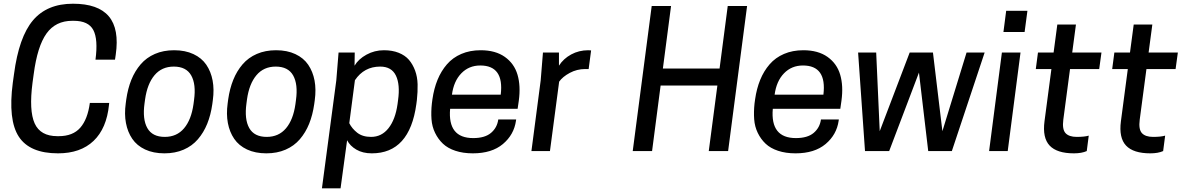

<svg xmlns="http://www.w3.org/2000/svg" viewBox="-20 -812 6373 1032"><path d="M161.1 -413.1 154.8 -367.2Q135.3 -217.3 166.3 -148.7Q197.3 -80.1 288.1 -80.1H295.9Q371.6 -80.1 411.4 -125.5Q451.2 -170.9 462.9 -258.8H566.9L565.9 -249Q553.2 -121.6 482.9 -54.7Q412.6 12.2 292 12.2Q139.6 12.2 81.1 -77.4Q22.5 -167 48.8 -367.2L55.2 -413.1Q81.5 -613.3 157.2 -702.6Q232.9 -792 372.1 -792Q507.8 -792 564.9 -724.1Q622.1 -656.2 602.1 -518.1L598.1 -491.2H493.2Q507.8 -600.6 481.7 -650.4Q455.6 -700.2 376 -700.2H368.2Q278.8 -700.2 229.7 -631.6Q180.7 -563 161.1 -413.1Z M865.7 -76.2Q930.2 -76.2 969.2 -122.3Q1008.3 -168.5 1020 -252L1022.9 -273.9Q1034.7 -358.9 1007.8 -406.5Q981 -454.1 914.1 -454.1Q849.6 -454.1 810.5 -407.7Q771.5 -361.3 759.8 -277.8L756.8 -255.9Q745.1 -170.9 772 -123.5Q798.8 -76.2 865.7 -76.2ZM916 -542Q975.6 -542 1019.8 -521.2Q1064 -500.5 1088.9 -463.9Q1113.8 -427.2 1122.8 -379.2Q1131.8 -331.1 1124 -273.9L1121.1 -252Q1112.8 -193.8 1093.8 -146.7Q1074.7 -99.6 1043.7 -63.5Q1012.7 -27.3 967 -7.6Q921.4 12.2 863.8 12.2Q804.2 12.2 760 -8.5Q715.8 -29.3 690.9 -65.9Q666 -102.5 657 -150.6Q647.9 -198.7 655.8 -255.9L658.7 -277.8Q667 -335.9 686 -383.1Q705.1 -430.2 736.1 -466.3Q767.1 -502.4 812.7 -522.2Q858.4 -542 916 -542Z M1413.6 -76.2Q1478 -76.2 1517.1 -122.3Q1556.2 -168.5 1567.9 -252L1570.8 -273.9Q1582.5 -358.9 1555.7 -406.5Q1528.8 -454.1 1461.9 -454.1Q1397.5 -454.1 1358.4 -407.7Q1319.3 -361.3 1307.6 -277.8L1304.7 -255.9Q1293 -170.9 1319.8 -123.5Q1346.7 -76.2 1413.6 -76.2ZM1463.9 -542Q1523.4 -542 1567.6 -521.2Q1611.8 -500.5 1636.7 -463.9Q1661.6 -427.2 1670.7 -379.2Q1679.7 -331.1 1671.9 -273.9L1668.9 -252Q1660.6 -193.8 1641.6 -146.7Q1622.6 -99.6 1591.6 -63.5Q1560.5 -27.3 1514.9 -7.6Q1469.2 12.2 1411.6 12.2Q1352.1 12.2 1307.9 -8.5Q1263.7 -29.3 1238.8 -65.9Q1213.9 -102.5 1204.8 -150.6Q1195.8 -198.7 1203.6 -255.9L1206.5 -277.8Q1214.8 -335.9 1233.9 -383.1Q1252.9 -430.2 1283.9 -466.3Q1314.9 -502.4 1360.6 -522.2Q1406.2 -542 1463.9 -542Z M1978.5 12.2Q1929.7 12.2 1895.5 -7.8Q1861.3 -27.8 1845.7 -58.1L1810.5 200.2H1710.4L1787.6 -379.9L1799.8 -529.8H1886.7L1885.7 -459Q1906.7 -494.6 1950 -518.3Q1993.2 -542 2043.5 -542Q2088.4 -542 2122.8 -528.3Q2157.2 -514.6 2178 -490.5Q2198.7 -466.3 2211.2 -432.6Q2223.6 -398.9 2224.6 -358.9Q2225.6 -318.8 2220.7 -273.9L2217.8 -252Q2181.6 12.2 1978.5 12.2ZM1887.7 -380.9 1857.4 -149.9Q1871.6 -121.1 1900.1 -98.6Q1928.7 -76.2 1974.6 -76.2Q2031.2 -76.2 2068.1 -122.8Q2105 -169.4 2116.7 -252L2119.6 -273.9Q2131.3 -357.9 2107.9 -406Q2084.5 -454.1 2023.4 -454.1Q1937 -454.1 1887.7 -380.9Z M2762.2 -227.1H2399.4Q2385.7 -69.8 2523.4 -69.8Q2586.4 -69.8 2619.4 -97.9Q2652.3 -126 2658.2 -169.9H2754.4L2753.4 -163.1Q2742.7 -87.9 2683.1 -37.8Q2623.5 12.2 2521.5 12.2Q2468.8 12.2 2427.7 -1.5Q2386.7 -15.1 2360.8 -39.6Q2335 -64 2318.6 -97.7Q2302.2 -131.3 2299.3 -171.1Q2296.4 -210.9 2301.3 -255.9L2304.2 -277.8Q2312.5 -335.9 2331.8 -383.1Q2351.1 -430.2 2382.3 -466.3Q2413.6 -502.4 2459.7 -522.2Q2505.9 -542 2563.5 -542Q2643.1 -542 2693.6 -506.1Q2744.1 -470.2 2761.7 -410.2Q2779.3 -350.1 2768.6 -271ZM2561.5 -460Q2500.5 -460 2459.7 -418Q2418.9 -376 2409.2 -303.2H2671.4Q2690.4 -460 2561.5 -460Z M3142.1 -542 3157.2 -541 3144 -440.9H3125Q3081.1 -440.9 3042.5 -420.2Q3003.9 -399.4 2985.4 -373L2936 0H2836.4L2886.2 -379.9L2898.4 -529.8H2984.4V-459Q3008.3 -496.6 3050 -519.3Q3091.8 -542 3142.1 -542Z M3891.6 -779.8H3995.6L3893.6 0H3789.6L3835.9 -352.1H3530.8L3484.9 0H3380.9L3482.9 -779.8H3586.9L3543 -443.8H3847.7Z M4496.6 -227.1H4133.8Q4120.1 -69.8 4257.8 -69.8Q4320.8 -69.8 4353.8 -97.9Q4386.7 -126 4392.6 -169.9H4488.8L4487.8 -163.1Q4477.1 -87.9 4417.5 -37.8Q4357.9 12.2 4255.9 12.2Q4203.1 12.2 4162.1 -1.5Q4121.1 -15.1 4095.2 -39.6Q4069.3 -64 4053 -97.7Q4036.6 -131.3 4033.7 -171.1Q4030.8 -210.9 4035.6 -255.9L4038.6 -277.8Q4046.9 -335.9 4066.2 -383.1Q4085.4 -430.2 4116.7 -466.3Q4147.9 -502.4 4194.1 -522.2Q4240.2 -542 4297.9 -542Q4377.4 -542 4428 -506.1Q4478.5 -470.2 4496.1 -410.2Q4513.7 -350.1 4502.9 -271ZM4295.9 -460Q4234.9 -460 4194.1 -418Q4153.3 -376 4143.6 -303.2H4405.8Q4424.8 -460 4295.9 -460Z M4919.4 -421.9 4759.3 0H4629.4L4592.3 -529.8H4689.5L4708.5 -106.9L4869.6 -529.8H4994.6L5045.4 -106.9L5175.3 -529.8H5272.5L5096.2 0H4969.2Z M5296.4 0 5365.2 -529.8H5465.3L5396.5 0ZM5502.4 -753.9 5487.3 -640.1H5373.5L5388.2 -753.9Z M5743.2 -529.8H5900.4L5888.2 -440.9H5731.4L5695.3 -168.9Q5688.5 -116.7 5707.3 -96.4Q5726.1 -76.2 5767.1 -76.2Q5809.1 -76.2 5832 -83L5821.3 0Q5793.9 12.2 5752.4 12.2Q5661.1 12.2 5621.8 -29.5Q5582.5 -71.3 5594.2 -160.2L5631.3 -440.9H5547.4L5559.1 -529.8H5643.1L5663.1 -680.2H5763.2Z M6153.8 -529.8H6311L6298.8 -440.9H6142.1L6106 -168.9Q6099.1 -116.7 6117.9 -96.4Q6136.7 -76.2 6177.7 -76.2Q6219.7 -76.2 6242.7 -83L6231.9 0Q6204.6 12.2 6163.1 12.2Q6071.8 12.2 6032.5 -29.5Q5993.2 -71.3 6004.9 -160.2L6042 -440.9H5958L5969.7 -529.8H6053.7L6073.7 -680.2H6173.8Z"/></svg>

Font: Cooper Hewitt
Style: Medium Italic
Weight: 708
Designer: Village Type and Design LLC
Foundry: Cooper Hewitt Smithsonian Design Museum
Version: 1.000